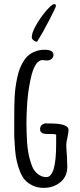

<svg xmlns="http://www.w3.org/2000/svg" viewBox="-20 -902 386 930"><path d="M101 -30Q88 -44 77 -71Q66 -98 61 -123Q56 -142 53 -178Q50 -214 49 -240V-298V-338Q49 -396 51 -433Q53 -478 64 -528Q73 -573 95 -607Q116 -641 154 -654Q172 -661 196 -661Q239 -661 239 -636Q239 -624 229.5 -616.5Q220 -609 207 -609Q201 -609 196 -610Q192 -611 186 -611Q169 -611 156 -593Q143 -575 134 -543Q118 -481 112 -408Q108 -340 108 -307Q108 -273 111 -214Q115 -159 128 -118Q135 -94 144.5 -79.5Q154 -65 169 -55Q186 -44 204 -44Q252 -44 252 -204V-250Q245 -253 229 -253H220H209Q174 -253 174 -276Q174 -290 183.5 -297.5Q193 -305 208 -305V-304H222Q312 -304 312 -273Q312 -264 307 -237Q301 -213 301 -201Q301 -184 304 -148L306 -95Q306 -47 272.5 -19.5Q239 8 191 8Q163 8 140 -2.5Q117 -13 101 -30ZM134 -722Q134 -742 152 -775Q170 -808 194 -838Q218 -868 234 -879Q239 -882 240 -882H242Q251 -882 251 -874Q251 -867 218 -803.5Q185 -740 161 -702Q160 -700 157 -700Q150 -700 142 -707Q134 -714 134 -722Z"/></svg>

Font: Amatic SC
Style: Bold
Weight: 700
Designer: Multiple Designers
Foundry: Vernon Adams
Version: Version 2.505